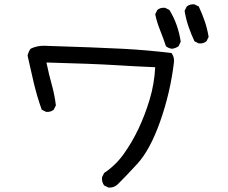

<svg xmlns="http://www.w3.org/2000/svg" viewBox="-20 -805 1040 874"><path d="M473.6 48.8 454.1 39.1Q442.4 23.4 444.3 2L454.1 -17.6Q506.8 -52.7 543.9 -105Q581.1 -157.2 610.4 -218.8Q639.6 -280.3 661.1 -351.6Q682.6 -422.9 686.5 -499Q592.8 -502.9 500 -508.8Q407.2 -514.6 191.4 -520.5Q203.1 -463.9 215.8 -418.9Q228.5 -374 234.4 -325.2L224.6 -305.7Q210.9 -293.9 189.5 -295.9L169.9 -305.7Q148.4 -366.2 133.8 -427.7Q119.1 -489.3 105.5 -551.8Q109.4 -569.3 119.1 -583Q146.5 -596.7 179.7 -596.7Q424.8 -588.9 538.1 -583Q651.4 -577.1 760.7 -563.5Q775.4 -543.9 771.5 -518.6Q754.9 -381.8 709 -252Q663.1 -122.1 604 -58.1Q544.9 5.9 514.6 35.2Q497.1 50.8 473.6 48.8ZM762.7 -583Q747.1 -585 735.4 -594.7Q723.6 -630.9 709 -667Q694.3 -703.1 686.5 -740.2L696.3 -759.8Q710 -771.5 731.4 -769.5L751 -759.8Q771.5 -726.6 784.2 -690.4Q796.9 -654.3 802.7 -615.2L793 -594.7Q779.3 -585 762.7 -583ZM884.8 -607.4 865.2 -617.2Q849.6 -650.4 837.9 -684.6Q826.2 -718.8 820.3 -755.9L830.1 -775.4Q843.8 -787.1 865.2 -785.2L884.8 -775.4Q900.4 -742.2 912.1 -708Q923.8 -673.8 929.7 -636.7L919.9 -617.2Q906.2 -605.5 884.8 -607.4Z"/></svg>

Font: JasonHandwriting2
Style: Regular
Weight: 400
Version: Version 1.05.10